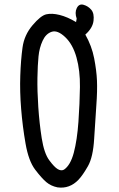

<svg xmlns="http://www.w3.org/2000/svg" viewBox="-20 -846 540 869"><path d="M240.2 2Q210.9 -3.9 189.9 -21.5Q168.9 -39.1 139.2 -78.1Q109.4 -117.2 95.7 -195.8Q82 -274.4 75.7 -353Q69.3 -431.6 71.8 -503.4Q74.2 -575.2 82 -631.3Q89.8 -687.5 127 -731.4Q164.1 -775.4 189.5 -781.2Q214.8 -787.1 250 -778.3Q285.2 -769.5 324.2 -746.1L327.1 -761.7Q317.4 -789.1 327.6 -809.6Q337.9 -830.1 358.4 -824.2Q378.9 -818.4 393.1 -801.8Q407.2 -785.2 403.3 -752Q399.4 -718.8 366.2 -689.5Q395.5 -637.7 406.2 -582Q417 -526.4 418.9 -481Q420.9 -435.5 416 -368.7Q411.1 -301.8 406.2 -218.3Q401.4 -134.8 377.9 -93.8Q354.5 -52.7 335 -32.2Q315.4 -11.7 291.5 -2.9Q267.6 5.9 240.2 2ZM269.5 -78.1Q298.8 -97.7 314 -154.8Q329.1 -211.9 335 -294.9Q340.8 -377.9 341.8 -452.1Q342.8 -526.4 326.2 -585.9Q309.6 -645.5 274.9 -678.2Q240.2 -710.9 213.9 -702.1Q187.5 -693.4 172.9 -661.6Q158.2 -629.9 154.3 -590.8Q150.4 -551.8 149.4 -493.7Q148.4 -435.5 153.3 -361.8Q158.2 -288.1 168.9 -220.2Q179.7 -152.3 202.6 -121.1Q225.6 -89.8 241.2 -80.6Q256.8 -71.3 269.5 -78.1Z"/></svg>

Font: NaikaiFont
Style: Regular
Weight: 400
Version: Version 1.67